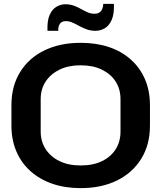

<svg xmlns="http://www.w3.org/2000/svg" viewBox="-20 -960 833 991"><path d="M396 11Q316 11 250.5 -11.5Q185 -34 137.5 -76.5Q90 -119 64.5 -178.5Q39 -238 39 -312V-417Q39 -516 84 -588.5Q129 -661 209.5 -700Q290 -739 396 -739Q477 -739 542.5 -717Q608 -695 655.5 -652.5Q703 -610 728.5 -550.5Q754 -491 754 -417V-312Q754 -213 709 -140.5Q664 -68 584 -28.5Q504 11 396 11ZM396 -106Q461 -106 507 -128.5Q553 -151 577.5 -190.5Q602 -230 602 -281V-448Q602 -500 577 -539Q552 -578 506 -600.5Q460 -623 396 -623Q333 -623 287 -600.5Q241 -578 215.5 -539Q190 -500 190 -448V-281Q190 -230 215.5 -190.5Q241 -151 287 -128.5Q333 -106 396 -106ZM473 -801Q447 -801 426 -809Q405 -817 387 -827Q369 -837 352.5 -844Q336 -851 320 -851Q297 -851 288 -835.5Q279 -820 281 -801H225Q223 -854 236.5 -883.5Q250 -913 272 -925.5Q294 -938 317 -938Q341 -938 360.5 -931Q380 -924 397.5 -914Q415 -904 432 -896.5Q449 -889 468 -889Q490 -889 501 -902.5Q512 -916 513 -940H568Q570 -889 557 -858.5Q544 -828 521.5 -814.5Q499 -801 473 -801Z"/></svg>

Font: Hubot Sans Condensed ExtraLight SemiBold
Style: Regular
Weight: 600
Version: Version 2.000